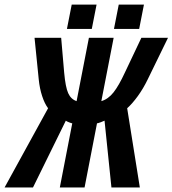

<svg xmlns="http://www.w3.org/2000/svg" viewBox="-69 -825 759 845"><path d="M194.3 0 249 -282.2Q246.6 -282.2 235.1 -286.6Q223.6 -291 220.7 -293.9L76.2 0H-48.8L142.6 -348.6Q127.4 -368.7 116.5 -402.1Q105.5 -435.5 101.6 -474.6L83 -658.7H200.2L213.4 -505.4Q219.2 -441.4 231.2 -414.8Q243.2 -388.2 268.1 -379.9L322.3 -658.7H431.2L377 -379.9Q407.2 -388.7 430.7 -418.5Q454.1 -448.2 480.5 -505.4L553.2 -658.7H670.4L580.6 -474.6Q561.5 -435.1 537.4 -401.9Q513.2 -368.7 490.7 -348.6L546.4 0H421.4L391.1 -293.9Q387.7 -292 374.5 -287.1Q361.3 -282.2 357.9 -282.2L303.2 0ZM432.6 -697.8 453.6 -804.7H564.5L543.5 -697.8ZM225.6 -697.8 246.6 -804.7H356L335 -697.8Z"/></svg>

Font: Cousine
Style: Bold Italic
Weight: 700
Italic angle: -12°
Monospace: yes
Designer: Steve Matteson
Foundry: Ascender Corporation
Version: Version 1.20